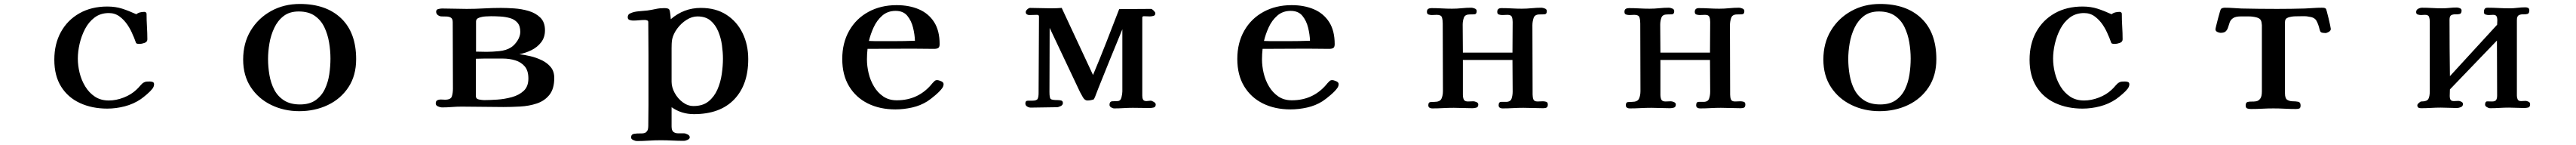

<svg xmlns="http://www.w3.org/2000/svg" viewBox="-20 -545 13040 733"><path d="M760 -119Q760 -108 752 -97Q742 -84 724.5 -69Q707 -54 693 -44Q656 -19 611.5 -7.5Q567 4 523 4Q446 4 385 -24Q324 -52 289.5 -107Q255 -162 255 -243Q255 -323 288.5 -383.5Q322 -444 382.5 -478Q443 -512 523 -512Q565 -512 599 -501Q633 -490 670 -473Q679 -480 689.5 -482.5Q700 -485 711 -485Q715 -485 718.5 -482.5Q722 -480 722 -475Q722 -443 724 -410.5Q726 -378 726 -346Q726 -333 711.5 -328Q697 -323 687 -323Q682 -323 677.5 -323.5Q673 -324 669 -327Q665 -337 661.5 -347Q658 -357 653 -367Q643 -393 626 -418.5Q609 -444 585.5 -461.5Q562 -479 531 -479Q489 -479 459 -456.5Q429 -434 410.5 -398.5Q392 -363 383 -323.5Q374 -284 374 -249Q374 -214 383 -177Q392 -140 411.5 -108Q431 -76 460.5 -56.5Q490 -37 531 -37Q568 -37 606.5 -52Q645 -67 671 -92Q679 -99 689.5 -111.5Q700 -124 708 -128Q715 -132 722.5 -132.5Q730 -133 738 -133Q746 -133 753 -130.5Q760 -128 760 -119Z M1653 -249Q1653 -289 1646 -330.5Q1639 -372 1622 -407.5Q1605 -443 1573.5 -465Q1542 -487 1492 -487Q1446 -487 1416 -464Q1386 -441 1368.5 -404Q1351 -367 1344 -325.5Q1337 -284 1337 -247Q1337 -207 1344 -166Q1351 -125 1368.5 -91.5Q1386 -58 1418 -37.5Q1450 -17 1499 -17Q1547 -17 1577.5 -38.5Q1608 -60 1624.5 -94.5Q1641 -129 1647 -169.5Q1653 -210 1653 -249ZM1783 -246Q1783 -163 1744 -104Q1705 -45 1639.5 -14Q1574 17 1495 17Q1418 17 1353 -14.5Q1288 -46 1249.5 -104.5Q1211 -163 1211 -244Q1211 -327 1249 -390Q1287 -453 1352 -489Q1417 -525 1498 -525Q1631 -525 1707 -452.5Q1783 -380 1783 -246Z M2655 -148Q2655 -188 2636.5 -209.5Q2618 -231 2588.5 -240Q2559 -249 2525 -249H2477Q2455 -249 2433 -249Q2411 -249 2389 -248V-60Q2389 -45 2405 -42Q2421 -39 2431 -39Q2460 -39 2497.5 -41.5Q2535 -44 2571.5 -54Q2608 -64 2631.5 -86Q2655 -108 2655 -148ZM2614 -384Q2614 -414 2599.5 -430.5Q2585 -447 2562 -453.5Q2539 -460 2513.5 -461.5Q2488 -463 2466 -463Q2457 -463 2439 -462Q2421 -461 2405.5 -455.5Q2390 -450 2390 -437V-284Q2404 -284 2417 -283.5Q2430 -283 2443 -283Q2472 -283 2507.5 -286.5Q2543 -290 2568 -306Q2586 -318 2600 -340Q2614 -362 2614 -384ZM2786 -151Q2786 -96 2761.5 -65.5Q2737 -35 2698 -22Q2659 -9 2614 -6.5Q2569 -4 2528 -4Q2476 -4 2423 -5Q2370 -6 2317 -6Q2292 -6 2267 -4Q2242 -2 2217 -2Q2209 -2 2197.5 -7Q2186 -12 2186 -22Q2186 -34 2193.5 -38Q2201 -42 2211 -42Q2217 -42 2222.5 -41.5Q2228 -41 2233 -41Q2262 -41 2267.5 -57.5Q2273 -74 2273 -97Q2273 -181 2272.5 -265Q2272 -349 2272 -433Q2272 -450 2263 -455.5Q2254 -461 2241 -461.5Q2228 -462 2216 -462Q2206 -462 2197 -468.5Q2188 -475 2188 -486Q2188 -497 2199.5 -499.5Q2211 -502 2218 -502Q2250 -502 2280.5 -501Q2311 -500 2342 -500Q2386 -500 2429.5 -502.5Q2473 -505 2516 -505Q2545 -505 2583 -502.5Q2621 -500 2656.5 -489.5Q2692 -479 2715.5 -456Q2739 -433 2739 -392Q2739 -356 2719.5 -331Q2700 -306 2670.5 -291.5Q2641 -277 2609 -271Q2635 -268 2665 -261Q2695 -254 2723 -240.5Q2751 -227 2768.5 -205.5Q2786 -184 2786 -151Z M3640 -248Q3640 -280 3635 -316.5Q3630 -353 3616 -386.5Q3602 -420 3577 -441Q3552 -462 3511 -462Q3483 -462 3455.5 -444.5Q3428 -427 3408.5 -400.5Q3389 -374 3383 -347Q3381 -336 3380.5 -324.5Q3380 -313 3380 -302Q3380 -259 3380 -217Q3380 -175 3380 -132Q3380 -104 3395.5 -75.5Q3411 -47 3436.5 -28Q3462 -9 3491 -9Q3538 -9 3567 -32.5Q3596 -56 3612 -92.5Q3628 -129 3634 -170.5Q3640 -212 3640 -248ZM3768 -246Q3768 -116 3696.5 -42Q3625 32 3493 32Q3430 32 3380 -3V94Q3380 115 3389.5 122Q3399 129 3413.5 129Q3428 129 3443 129Q3450 129 3461 134.5Q3472 140 3472 149Q3472 157 3461 162Q3450 167 3443 167Q3413 167 3383.5 165.5Q3354 164 3324 164Q3294 164 3264 166Q3234 168 3204 168Q3197 168 3186 163Q3175 158 3175 150Q3175 134 3190 131.5Q3205 129 3223.5 129.5Q3242 130 3250 124Q3258 117 3260 109Q3262 101 3262 91Q3262 65 3262.5 38.5Q3263 12 3263 -14V-268Q3263 -309 3262.5 -350.5Q3262 -392 3262 -433Q3262 -440 3256 -442Q3250 -444 3245 -444Q3230 -444 3215 -442.5Q3200 -441 3185 -441Q3177 -441 3167.5 -444Q3158 -447 3158 -458Q3158 -473 3172 -478Q3189 -486 3214 -488Q3239 -490 3258 -492Q3279 -495 3299.5 -499.5Q3320 -504 3342 -504Q3364 -504 3368 -497Q3372 -490 3374 -470L3376 -448Q3442 -505 3528 -505Q3604 -505 3657.5 -470.5Q3711 -436 3739.5 -377.5Q3768 -319 3768 -246Z M4612 -339Q4611 -370 4602.5 -405Q4594 -440 4573.5 -465Q4553 -490 4514 -490Q4474 -490 4446.5 -466Q4419 -442 4403 -407Q4387 -372 4379 -338Q4396 -337 4413 -337Q4430 -337 4446 -337H4502Q4530 -337 4557 -337.5Q4584 -338 4612 -339ZM4757 -120Q4757 -110 4751 -101Q4740 -85 4716 -64.5Q4692 -44 4675 -33Q4640 -11 4597.5 -1.5Q4555 8 4513 8Q4434 8 4373.5 -22Q4313 -52 4278.5 -109Q4244 -166 4244 -247Q4244 -328 4279 -389.5Q4314 -451 4376.5 -485Q4439 -519 4519 -519Q4583 -519 4632 -498Q4681 -477 4709 -433.5Q4737 -390 4737 -322Q4737 -307 4730 -302.5Q4723 -298 4709 -298Q4681 -298 4652.5 -298.5Q4624 -299 4595 -299Q4540 -299 4484 -298.5Q4428 -298 4372 -298Q4369 -271 4369 -245Q4369 -211 4377.5 -175Q4386 -139 4404.5 -108Q4423 -77 4451.5 -57.5Q4480 -38 4520 -38Q4632 -38 4701 -125Q4706 -130 4711 -135Q4716 -140 4724 -140Q4732 -140 4744.5 -134.5Q4757 -129 4757 -120Z M5831 -17Q5831 -4 5820.5 -1.5Q5810 1 5801 1Q5779 1 5758 0.5Q5737 0 5715 0Q5692 0 5668 1.5Q5644 3 5621 3Q5614 3 5605.5 -2Q5597 -7 5597 -15Q5597 -32 5611 -33Q5625 -34 5637 -34Q5653 -34 5657.5 -52.5Q5662 -71 5662 -83V-397Q5631 -323 5601 -248.5Q5571 -174 5541 -100Q5535 -86 5530 -71.5Q5525 -57 5518 -43Q5502 -37 5485 -37Q5472 -37 5462.5 -53Q5453 -69 5448 -79L5294 -404Q5294 -323 5293.5 -242Q5293 -161 5293 -80Q5293 -50 5299.5 -44.5Q5306 -39 5335 -39Q5343 -39 5352 -37Q5361 -35 5361 -24Q5361 -14 5349.5 -8.5Q5338 -3 5330 -3Q5297 -3 5264 -2Q5231 -1 5198 -1Q5189 -1 5180 -6.5Q5171 -12 5171 -22Q5171 -36 5184 -36Q5197 -36 5206 -36Q5229 -36 5233.5 -46Q5238 -56 5238 -75Q5238 -172 5239 -268Q5240 -364 5240 -461Q5240 -470 5231 -470Q5221 -470 5211.5 -469.5Q5202 -469 5191 -469Q5184 -469 5178.5 -472.5Q5173 -476 5173 -484Q5173 -491 5181 -498Q5189 -505 5195 -505Q5222 -505 5248.5 -504Q5275 -503 5302 -503Q5315 -503 5328.5 -503.5Q5342 -504 5355 -505L5513 -167H5514Q5549 -250 5581.5 -333Q5614 -416 5646 -499Q5687 -499 5727 -499.5Q5767 -500 5807 -500Q5812 -500 5820.5 -491.5Q5829 -483 5829 -478Q5829 -467 5819 -464.5Q5809 -462 5801 -462Q5794 -462 5786.5 -462.5Q5779 -463 5771 -463Q5763 -463 5763 -456Q5763 -357 5763 -258Q5763 -159 5763 -61Q5763 -49 5767 -41.5Q5771 -34 5784 -34Q5789 -34 5794.5 -35Q5800 -36 5805 -36Q5811 -36 5821 -30Q5831 -24 5831 -17Z M6612 -339Q6611 -370 6602.5 -405Q6594 -440 6573.5 -465Q6553 -490 6514 -490Q6474 -490 6446.5 -466Q6419 -442 6403 -407Q6387 -372 6379 -338Q6396 -337 6413 -337Q6430 -337 6446 -337H6502Q6530 -337 6557 -337.5Q6584 -338 6612 -339ZM6757 -120Q6757 -110 6751 -101Q6740 -85 6716 -64.5Q6692 -44 6675 -33Q6640 -11 6597.5 -1.5Q6555 8 6513 8Q6434 8 6373.5 -22Q6313 -52 6278.5 -109Q6244 -166 6244 -247Q6244 -328 6279 -389.5Q6314 -451 6376.5 -485Q6439 -519 6519 -519Q6583 -519 6632 -498Q6681 -477 6709 -433.5Q6737 -390 6737 -322Q6737 -307 6730 -302.5Q6723 -298 6709 -298Q6681 -298 6652.5 -298.5Q6624 -299 6595 -299Q6540 -299 6484 -298.5Q6428 -298 6372 -298Q6369 -271 6369 -245Q6369 -211 6377.5 -175Q6386 -139 6404.5 -108Q6423 -77 6451.5 -57.5Q6480 -38 6520 -38Q6632 -38 6701 -125Q6706 -130 6711 -135Q6716 -140 6724 -140Q6732 -140 6744.5 -134.5Q6757 -129 6757 -120Z M7816 -17Q7816 -5 7810 -1.5Q7804 2 7793 2Q7768 2 7743 1Q7718 0 7692 0Q7666 0 7639.5 1.5Q7613 3 7586 3Q7579 3 7573 -0.5Q7567 -4 7567 -13Q7567 -30 7580 -30Q7593 -30 7604 -30Q7627 -30 7632.5 -46.5Q7638 -63 7638 -82Q7638 -123 7637.5 -162.5Q7637 -202 7637 -242H7386V-67Q7386 -52 7390.5 -42Q7395 -32 7412 -32Q7419 -32 7425.5 -32.5Q7432 -33 7439 -33Q7445 -33 7454.5 -29Q7464 -25 7464 -17Q7464 -4 7454.5 -1Q7445 2 7434 2Q7411 2 7387 1Q7363 0 7340 0Q7312 0 7285 1.5Q7258 3 7230 3Q7223 3 7217 -0.5Q7211 -4 7211 -13Q7211 -28 7221.5 -29Q7232 -30 7242 -30Q7270 -30 7277.5 -46Q7285 -62 7285 -85Q7285 -171 7284.5 -256.5Q7284 -342 7284 -427Q7284 -444 7280 -457Q7276 -470 7254 -470Q7248 -470 7241.5 -469.5Q7235 -469 7229 -469Q7221 -469 7212.5 -471.5Q7204 -474 7204 -485Q7204 -496 7210.5 -500Q7217 -504 7227 -504Q7253 -504 7279 -502.5Q7305 -501 7331 -501Q7356 -501 7380 -503.5Q7404 -506 7429 -506Q7436 -506 7446 -502Q7456 -498 7456 -489Q7456 -473 7443.5 -472.5Q7431 -472 7420 -472Q7397 -472 7391 -455.5Q7385 -439 7385 -420Q7385 -385 7385.5 -349.5Q7386 -314 7386 -279H7637Q7637 -318 7637.5 -357Q7638 -396 7638 -434Q7638 -449 7634 -459.5Q7630 -470 7612 -470Q7605 -470 7598.5 -469.5Q7592 -469 7585 -469Q7577 -469 7568.5 -471.5Q7560 -474 7560 -485Q7560 -504 7581 -504Q7607 -504 7633 -502.5Q7659 -501 7684 -501Q7709 -501 7734 -503.5Q7759 -506 7784 -506Q7791 -506 7801 -502Q7811 -498 7811 -489Q7811 -473 7798 -472.5Q7785 -472 7774 -472Q7750 -472 7744 -454Q7738 -436 7738 -417Q7738 -329 7738.5 -242Q7739 -155 7739 -67Q7739 -53 7743 -42.5Q7747 -32 7764 -32Q7771 -32 7777.5 -32.5Q7784 -33 7791 -33Q7799 -33 7807.5 -30.5Q7816 -28 7816 -17Z M8816 -17Q8816 -5 8810 -1.5Q8804 2 8793 2Q8768 2 8743 1Q8718 0 8692 0Q8666 0 8639.5 1.5Q8613 3 8586 3Q8579 3 8573 -0.5Q8567 -4 8567 -13Q8567 -30 8580 -30Q8593 -30 8604 -30Q8627 -30 8632.5 -46.5Q8638 -63 8638 -82Q8638 -123 8637.5 -162.5Q8637 -202 8637 -242H8386V-67Q8386 -52 8390.5 -42Q8395 -32 8412 -32Q8419 -32 8425.5 -32.5Q8432 -33 8439 -33Q8445 -33 8454.5 -29Q8464 -25 8464 -17Q8464 -4 8454.5 -1Q8445 2 8434 2Q8411 2 8387 1Q8363 0 8340 0Q8312 0 8285 1.5Q8258 3 8230 3Q8223 3 8217 -0.5Q8211 -4 8211 -13Q8211 -28 8221.5 -29Q8232 -30 8242 -30Q8270 -30 8277.5 -46Q8285 -62 8285 -85Q8285 -171 8284.5 -256.5Q8284 -342 8284 -427Q8284 -444 8280 -457Q8276 -470 8254 -470Q8248 -470 8241.5 -469.5Q8235 -469 8229 -469Q8221 -469 8212.5 -471.5Q8204 -474 8204 -485Q8204 -496 8210.5 -500Q8217 -504 8227 -504Q8253 -504 8279 -502.5Q8305 -501 8331 -501Q8356 -501 8380 -503.5Q8404 -506 8429 -506Q8436 -506 8446 -502Q8456 -498 8456 -489Q8456 -473 8443.5 -472.5Q8431 -472 8420 -472Q8397 -472 8391 -455.5Q8385 -439 8385 -420Q8385 -385 8385.5 -349.5Q8386 -314 8386 -279H8637Q8637 -318 8637.5 -357Q8638 -396 8638 -434Q8638 -449 8634 -459.5Q8630 -470 8612 -470Q8605 -470 8598.5 -469.5Q8592 -469 8585 -469Q8577 -469 8568.5 -471.5Q8560 -474 8560 -485Q8560 -504 8581 -504Q8607 -504 8633 -502.5Q8659 -501 8684 -501Q8709 -501 8734 -503.5Q8759 -506 8784 -506Q8791 -506 8801 -502Q8811 -498 8811 -489Q8811 -473 8798 -472.5Q8785 -472 8774 -472Q8750 -472 8744 -454Q8738 -436 8738 -417Q8738 -329 8738.5 -242Q8739 -155 8739 -67Q8739 -53 8743 -42.5Q8747 -32 8764 -32Q8771 -32 8777.5 -32.5Q8784 -33 8791 -33Q8799 -33 8807.5 -30.5Q8816 -28 8816 -17Z M9653 -249Q9653 -289 9646 -330.5Q9639 -372 9622 -407.5Q9605 -443 9573.5 -465Q9542 -487 9492 -487Q9446 -487 9416 -464Q9386 -441 9368.5 -404Q9351 -367 9344 -325.5Q9337 -284 9337 -247Q9337 -207 9344 -166Q9351 -125 9368.5 -91.5Q9386 -58 9418 -37.5Q9450 -17 9499 -17Q9547 -17 9577.5 -38.5Q9608 -60 9624.5 -94.5Q9641 -129 9647 -169.5Q9653 -210 9653 -249ZM9783 -246Q9783 -163 9744 -104Q9705 -45 9639.5 -14Q9574 17 9495 17Q9418 17 9353 -14.5Q9288 -46 9249.5 -104.5Q9211 -163 9211 -244Q9211 -327 9249 -390Q9287 -453 9352 -489Q9417 -525 9498 -525Q9631 -525 9707 -452.5Q9783 -380 9783 -246Z M10760 -119Q10760 -108 10752 -97Q10742 -84 10724.5 -69Q10707 -54 10693 -44Q10656 -19 10611.5 -7.5Q10567 4 10523 4Q10446 4 10385 -24Q10324 -52 10289.5 -107Q10255 -162 10255 -243Q10255 -323 10288.5 -383.5Q10322 -444 10382.5 -478Q10443 -512 10523 -512Q10565 -512 10599 -501Q10633 -490 10670 -473Q10679 -480 10689.5 -482.5Q10700 -485 10711 -485Q10715 -485 10718.5 -482.5Q10722 -480 10722 -475Q10722 -443 10724 -410.5Q10726 -378 10726 -346Q10726 -333 10711.5 -328Q10697 -323 10687 -323Q10682 -323 10677.5 -323.5Q10673 -324 10669 -327Q10665 -337 10661.5 -347Q10658 -357 10653 -367Q10643 -393 10626 -418.5Q10609 -444 10585.5 -461.5Q10562 -479 10531 -479Q10489 -479 10459 -456.5Q10429 -434 10410.5 -398.5Q10392 -363 10383 -323.5Q10374 -284 10374 -249Q10374 -214 10383 -177Q10392 -140 10411.5 -108Q10431 -76 10460.5 -56.5Q10490 -37 10531 -37Q10568 -37 10606.5 -52Q10645 -67 10671 -92Q10679 -99 10689.5 -111.5Q10700 -124 10708 -128Q10715 -132 10722.5 -132.5Q10730 -133 10738 -133Q10746 -133 10753 -130.5Q10760 -128 10760 -119Z M11780 -399Q11780 -390 11770 -384Q11760 -378 11752 -378Q11747 -378 11739.5 -379Q11732 -380 11728 -384Q11726 -387 11725 -390.5Q11724 -394 11723 -397Q11717 -423 11707 -440.5Q11697 -458 11667 -461Q11658 -463 11649 -463Q11640 -463 11631 -463Q11620 -463 11600 -462.5Q11580 -462 11564 -456.5Q11548 -451 11548 -434V-73Q11548 -47 11560 -40Q11572 -33 11587.5 -33Q11603 -33 11615 -30.5Q11627 -28 11627 -12Q11627 1 11620.5 3.5Q11614 6 11603 6Q11575 6 11546.5 4.5Q11518 3 11489 3Q11461 3 11433 4.5Q11405 6 11376 6Q11366 6 11357.5 3.5Q11349 1 11349 -12Q11349 -26 11357.5 -29Q11366 -32 11378 -31.5Q11390 -31 11402 -33Q11414 -35 11422.5 -46Q11431 -57 11431 -83V-410Q11431 -414 11431 -418Q11431 -422 11430 -426Q11429 -439 11423.5 -446Q11418 -453 11404 -457Q11385 -462 11364.5 -462Q11344 -462 11324 -462Q11298 -462 11285.5 -453.5Q11273 -445 11268.5 -433Q11264 -421 11260.5 -408.5Q11257 -396 11249 -387.5Q11241 -379 11222 -379Q11215 -379 11205.5 -383.5Q11196 -388 11196 -397Q11196 -400 11200 -416Q11204 -432 11209 -451.5Q11214 -471 11218.5 -485.5Q11223 -500 11224 -500Q11231 -506 11244 -506Q11265 -506 11285.5 -504.5Q11306 -503 11327 -502Q11372 -501 11417.5 -500.5Q11463 -500 11508 -500Q11543 -500 11578.5 -500.5Q11614 -501 11649 -502Q11671 -503 11692 -504.5Q11713 -506 11735 -506Q11741 -506 11745.5 -505.5Q11750 -505 11755 -501Q11756 -501 11760 -486.5Q11764 -472 11768.5 -453Q11773 -434 11776.5 -418Q11780 -402 11780 -399Z M12789 -19Q12789 -4 12779.5 -1.5Q12770 1 12758 1Q12739 1 12720 0Q12701 -1 12682 -1Q12658 -1 12634 0.5Q12610 2 12586 2Q12579 2 12570 -3.5Q12561 -9 12561 -16Q12561 -33 12573 -32.5Q12585 -32 12596 -32Q12612 -32 12617 -39.5Q12622 -47 12622 -62Q12622 -132 12621.5 -201Q12621 -270 12621 -340L12383 -93Q12383 -85 12382.5 -76Q12382 -67 12382 -59Q12382 -48 12386 -41Q12390 -34 12403 -34Q12409 -34 12414.5 -34.5Q12420 -35 12426 -35Q12432 -35 12440.5 -31Q12449 -27 12449 -19Q12449 -8 12438.5 -3.5Q12428 1 12418 1Q12398 1 12377.5 0Q12357 -1 12337 -1Q12312 -1 12287 0.5Q12262 2 12236 2Q12218 2 12218 -13Q12218 -18 12226 -25Q12234 -32 12238 -32Q12267 -32 12274 -45Q12281 -58 12281 -84V-436Q12281 -449 12277.5 -459.5Q12274 -470 12257 -470Q12252 -470 12246.5 -469.5Q12241 -469 12236 -469Q12229 -469 12220.5 -471.5Q12212 -474 12212 -484Q12212 -495 12222 -500.5Q12232 -506 12242 -506Q12268 -506 12293.5 -504.5Q12319 -503 12344 -503Q12362 -503 12380.5 -505Q12399 -507 12418 -507Q12425 -507 12433.5 -503.5Q12442 -500 12442 -492Q12442 -477 12433 -474.5Q12424 -472 12411.5 -472.5Q12399 -473 12390 -468.5Q12381 -464 12381 -445Q12381 -374 12381.5 -302.5Q12382 -231 12383 -160L12622 -420Q12622 -426 12622.5 -432Q12623 -438 12623 -444Q12623 -455 12619 -462.5Q12615 -470 12602 -470Q12596 -470 12590.5 -469.5Q12585 -469 12579 -469Q12572 -469 12563.5 -471.5Q12555 -474 12555 -484Q12555 -494 12559 -500Q12563 -506 12574 -506Q12602 -506 12629.5 -504.5Q12657 -503 12685 -503Q12705 -503 12725 -505.5Q12745 -508 12765 -508Q12773 -508 12779 -505Q12785 -502 12785 -492Q12785 -477 12775.5 -474.5Q12766 -472 12753.5 -472.5Q12741 -473 12731.5 -468Q12722 -463 12722 -443V-61Q12722 -51 12726 -42.5Q12730 -34 12743 -34Q12749 -34 12754.5 -34.5Q12760 -35 12766 -35Q12772 -35 12780.5 -31Q12789 -27 12789 -19Z"/></svg>

Font: Kaisei HarunoUmi
Style: Bold
Weight: 700
Designer: Font-Kai, 金井和夫
Foundry: KAZUO KANAI
Version: Version 5.003